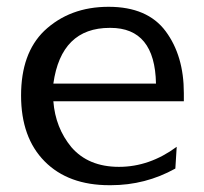

<svg xmlns="http://www.w3.org/2000/svg" viewBox="-20 -530 601 565"><path d="M496 -34Q408 15 306 15Q304 15 302 15Q181 15 111.5 -55Q42 -125 42 -249Q42 -373 110 -439Q185 -510 299.5 -510Q414 -510 467.5 -438Q521 -366 521 -256V-232H137Q143 -154 190 -97Q240 -39 330 -39Q420 -39 500 -98ZM439 -284Q436 -448 305 -448H303Q160 -448 137 -284Z"/></svg>

Font: Sawarabi Mincho
Style: Regular
Weight: 400
Version: Version 1.00